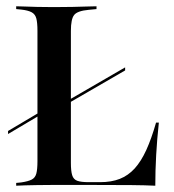

<svg xmlns="http://www.w3.org/2000/svg" viewBox="-20 -591 553 611"><path d="M148.4 -233.9V-243.5L378.2 -376.6V-366.9ZM5.6 -164.5V-174.2L148.4 -258.9V-249.2ZM142.7 -2.4Q119.4 -2.4 98 -2Q76.6 -1.6 60.1 -1.2Q43.5 -0.8 31.5 0V-8.9L47.6 -10.5Q69.4 -13.7 80.6 -19.4Q91.9 -25 95.6 -38.7Q99.2 -52.4 99.2 -78.2V-369.4H205.6V-72.6Q205.6 -46.8 209.7 -33.5Q213.7 -20.2 225.8 -15.7Q237.9 -11.3 262.9 -11.3H298.4Q334.7 -11.3 361.3 -21.8Q387.9 -32.3 408.5 -54.8Q429 -77.4 445.6 -113.7Q462.1 -150 476.6 -200.8H485.5Q479.8 -148.4 477 -98Q474.2 -47.6 474.2 0Q442.7 -1.6 397.2 -2Q351.6 -2.4 283.1 -2.4H152.4ZM142.7 -568.5H153.2H160.5Q186.3 -568.5 210.5 -569Q234.7 -569.4 254.4 -570.2Q274.2 -571 287.1 -571V-562.1L262.1 -559.7Q226.6 -556.5 216.1 -543.5Q205.6 -530.6 205.6 -492.7V-369.4H99.2V-492.7Q99.2 -518.5 95.6 -532.3Q91.9 -546 80.6 -552Q69.4 -558.1 47.6 -560.5L31.5 -562.1V-571Q43.5 -571 60.1 -570.2Q76.6 -569.4 98 -569Q119.4 -568.5 142.7 -568.5Z"/></svg>

Font: Playfair 144pt SemiCondensed SemiBold
Style: Regular
Weight: 600
Width: 4
Designer: Claus Eggers Sørensen
Foundry: Claus Eggers Sørensen
Version: Version 2.203